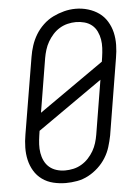

<svg xmlns="http://www.w3.org/2000/svg" viewBox="-54 -788 607 838"><g transform="rotate(-5 250.0 -369.0)"><path d="M201 8Q173 8 146 1.5Q119 -5 97.5 -20.5Q76 -36 62.5 -58.5Q49 -81 43 -107Q37 -133 37.5 -161.5Q38 -190 43 -218L99 -553Q103 -578 111 -602.5Q119 -627 132.5 -649.5Q146 -672 166 -691Q186 -710 209.5 -721.5Q233 -733 258 -739.5Q283 -746 309 -746Q337 -746 363.5 -738Q390 -730 411 -715Q432 -700 446 -677Q460 -654 466 -628Q472 -602 471.5 -573.5Q471 -545 466 -517L411 -182Q406 -157 398.5 -132.5Q391 -108 377 -85.5Q363 -63 343 -44.5Q323 -26 299.5 -13.5Q276 -1 250.5 3.5Q225 8 201 8ZM119 -307 403 -506 406 -526Q409 -546 410 -565.5Q411 -585 408 -603Q405 -621 397 -638Q389 -655 375 -666.5Q361 -678 342.5 -683Q324 -688 305 -688Q287 -688 268.5 -683.5Q250 -679 233.5 -669Q217 -659 204 -644.5Q191 -630 181.5 -613.5Q172 -597 166.5 -579Q161 -561 158 -544ZM202 -47Q220 -47 238.5 -51Q257 -55 274 -65Q291 -75 304.5 -89.5Q318 -104 327.5 -120.5Q337 -137 342.5 -155Q348 -173 351 -191L390 -428L106 -229L103 -209Q100 -189 99 -170Q98 -151 101 -132.5Q104 -114 112 -97.5Q120 -81 133.5 -69.5Q147 -58 165 -52.5Q183 -47 202 -47Z"/></g></svg>

Font: Iosevka Curly Slab LtObl
Style: Regular
Weight: 300
Italic angle: -9°
Monospace: yes
Designer: Belleve Invis
Foundry: Belleve Invis
Version: Version 11.0.0; ttfautohint (v1.8.3)